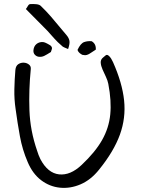

<svg xmlns="http://www.w3.org/2000/svg" viewBox="-20 -904 697 936"><path d="M463 -77Q423 -27 373 -5.5Q323 16 272.5 11Q222 6 180.5 -25.5Q139 -57 115 -114Q89 -174 77 -240Q65 -306 56 -373Q49 -420 50 -468.5Q51 -517 55 -563Q57 -583 69 -591Q81 -599 95.5 -598.5Q110 -598 121 -589.5Q132 -581 130 -566Q120 -466 123.5 -366.5Q127 -267 161 -169Q164 -159 168 -148.5Q172 -138 177 -128Q213 -60 268 -54Q323 -48 378 -100Q444 -162 477.5 -221Q511 -280 517.5 -346Q524 -412 508 -495Q505 -511 496.5 -529Q488 -547 480 -565Q472 -583 471 -598.5Q470 -614 483 -624L495 -634Q501 -639 508.5 -633.5Q516 -628 522 -618Q528 -608 531 -601Q576 -500 585 -414.5Q594 -329 564.5 -247.5Q535 -166 463 -77ZM387 -636Q381 -635 370.5 -643.5Q360 -652 358 -661Q373 -693 390.5 -699Q408 -705 427 -703Q449 -690 447 -662L424 -647Q402 -631 387 -636ZM171 -627Q159 -628 150.5 -636.5Q142 -645 143 -659Q145 -679 158 -689.5Q171 -700 189 -699Q199 -699 225 -683Q237 -674 232 -662Q227 -649 229 -651Q207 -637 195.5 -631.5Q184 -626 171 -627ZM312 -665Q303 -669 294 -672.5Q285 -676 280 -682Q261 -698 244.5 -716.5Q228 -735 211 -754Q186 -780 160.5 -805Q135 -830 106 -860Q111 -866 116 -875Q121 -884 128 -884Q141 -885 157 -883.5Q173 -882 180 -874Q206 -849 228.5 -823Q251 -797 273 -770Q293 -746 304.5 -732.5Q316 -719 318.5 -705Q321 -691 312 -665Z"/></svg>

Font: Mynerve
Style: Regular
Weight: 400
Designer: Carolina Short
Foundry: Carolina Short
Version: Version 1.000; ttfautohint (v1.8.4.7-5d5b)